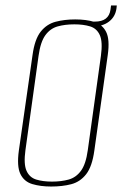

<svg xmlns="http://www.w3.org/2000/svg" viewBox="-20 -670 450 702"><path d="M167 12Q128 12 98 3Q68 -6 54.5 -34Q41 -62 49 -120L99 -469Q107 -527 129 -554.5Q151 -582 183.5 -590.5Q216 -599 255 -599Q295 -599 324.5 -590Q354 -581 368 -553.5Q382 -526 374 -469L325 -120Q317 -61 295 -33Q273 -5 240.5 3.5Q208 12 167 12ZM170 -6Q204 -6 231 -13.5Q258 -21 276 -45.5Q294 -70 301 -121L349 -466Q356 -517 345 -541.5Q334 -566 309.5 -573.5Q285 -581 252 -581Q218 -581 191 -573.5Q164 -566 146 -541.5Q128 -517 121 -466L73 -121Q66 -70 77 -45.5Q88 -21 112.5 -13.5Q137 -6 170 -6ZM320 -574 318 -591H327Q378 -591 384 -635L386 -650H407L406 -640Q402 -609 378.5 -591Q355 -573 320 -574Z"/></svg>

Font: Alumni Sans SC Thin
Style: Italic
Weight: 100
Italic angle: -8°
Designer: Robert E. Leuschke
Foundry: Robert E. Leuschke
Version: Version 1.016